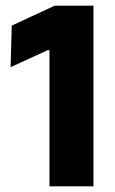

<svg xmlns="http://www.w3.org/2000/svg" viewBox="-20 -659 408 679"><path d="M155 0V-481.5H148.5L17.5 -421.5L21.5 -568.5L173.5 -639H310.5V0Z"/></svg>

Font: Anek Telugu
Style: Bold
Weight: 700
Designer: Omkar Bhoir (Telugu), Yesha Goshar (Latin)
Foundry: Ek Type
Version: Version 1.003